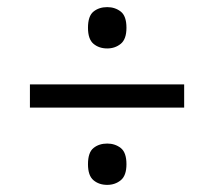

<svg xmlns="http://www.w3.org/2000/svg" viewBox="-20 -627 601 539"><path d="M281 -491Q258 -491 242.5 -504Q227 -517 227 -549Q227 -582 242.5 -594.5Q258 -607 281 -607Q303 -607 319 -594.5Q335 -582 335 -549Q335 -517 319 -504Q303 -491 281 -491ZM64 -325V-390H497V-325ZM281 -108Q258 -108 242.5 -121Q227 -134 227 -166Q227 -199 242.5 -211.5Q258 -224 281 -224Q303 -224 319 -211.5Q335 -199 335 -166Q335 -134 319 -121Q303 -108 281 -108Z"/></svg>

Font: Noto Serif Hentaigana SemiBold
Style: Regular
Weight: 600
Designer: Kazuhiro Yamada
Foundry: nipponia
Version: Version 1.000; ttfautohint (v1.8.4.7-5d5b)